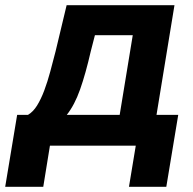

<svg xmlns="http://www.w3.org/2000/svg" viewBox="-90 -566 749 746"><path d="M-69.8 159.7 -23.4 -119.6H18.6Q38.6 -131.3 54 -156Q69.3 -180.7 82 -214.6Q94.7 -248.5 105.2 -287.6Q115.7 -326.7 126 -366.7L168.9 -545.9H587.9L518.1 -119.6H602.5L556.2 159.7H411.1L437.5 0H104L78.1 159.7ZM169.4 -119.6H375L425.8 -429.2H278.8L262.7 -366.7Q242.7 -279.3 221.2 -218.5Q199.7 -157.7 169.4 -119.6Z"/></svg>

Font: Inter Tight
Style: Bold Italic
Weight: 700
Italic angle: -9.39999°
Designer: Rasmus Andersson
Foundry: rsms
Version: Version 3.004